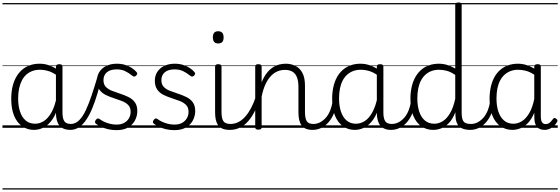

<svg xmlns="http://www.w3.org/2000/svg" viewBox="-20 -1035 4537 1555"><path d="M255 17Q202 17 160 -12Q118 -41 94.5 -97Q71 -153 71 -234Q71 -285 80.5 -328.5Q90 -372 109 -407Q128 -442 155.5 -467Q183 -492 219.5 -505.5Q256 -519 301 -519Q340 -519 376 -506.5Q412 -494 448 -470V-419Q408 -449 372.5 -459.5Q337 -470 303 -470Q270 -470 242.5 -460Q215 -450 193.5 -431Q172 -412 157.5 -384Q143 -356 135 -319.5Q127 -283 127 -237Q127 -178 142 -132Q157 -86 187.5 -59.5Q218 -33 265 -33Q302 -33 336 -55Q370 -77 397.5 -126Q425 -175 440 -255L459 -206Q440 -120 406.5 -71Q373 -22 334 -2.5Q295 17 255 17ZM550 17Q520 17 497.5 8Q475 -1 461 -18.5Q447 -36 440 -62Q433 -88 433 -123V-496Q433 -506 440 -510.5Q447 -515 460 -515Q473 -515 479.5 -510.5Q486 -506 486 -496V-124Q486 -77 500.5 -54Q515 -31 556 -31Q564 -31 568 -23.5Q572 -16 571.5 -7Q571 2 566 9.5Q561 17 550 17ZM0 490H622V500H0ZM0 -20H622V0H0ZM0 -505H622V-500H0ZM0 -1010H622V-1000H0Z M548 17Q537 17 532.5 9.5Q528 2 529 -7Q530 -16 536 -23.5Q542 -31 553 -31Q591 -31 621 -61Q651 -91 675.5 -143.5Q700 -196 723 -265Q746 -334 769 -412Q772 -423 782 -424.5Q792 -426 800 -420Q808 -414 805 -403Q787 -337 768.5 -275.5Q750 -214 728.5 -161Q707 -108 680.5 -68Q654 -28 621.5 -5.5Q589 17 548 17ZM622 490H672V500H622ZM622 -20H672V0H622ZM622 -505H672V-500H622ZM622 -1010H672V-1000H622Z M923 19Q886 19 853.5 11Q821 3 796.5 -9Q772 -21 757 -33Q749 -39 749.5 -47.5Q750 -56 757 -65Q764 -74 771.5 -75.5Q779 -77 788 -70Q815 -50 851.5 -38Q888 -26 925 -26Q960 -26 985 -39.5Q1010 -53 1024 -76.5Q1038 -100 1038 -130Q1038 -165 1018 -185Q998 -205 967 -217Q936 -229 901.5 -240Q867 -251 835.5 -266.5Q804 -282 784.5 -309.5Q765 -337 765 -382Q765 -421 784.5 -452Q804 -483 840.5 -501Q877 -519 927 -519Q964 -519 995 -509Q1026 -499 1049 -483.5Q1072 -468 1086 -451Q1093 -444 1091 -436.5Q1089 -429 1082 -422Q1075 -415 1067 -415Q1059 -415 1051 -422Q1020 -447 991.5 -460Q963 -473 925 -473Q873 -473 845.5 -449.5Q818 -426 818 -386Q818 -351 837.5 -331Q857 -311 888.5 -299Q920 -287 955 -275.5Q990 -264 1021.5 -248.5Q1053 -233 1072.5 -206.5Q1092 -180 1092 -135Q1092 -97 1074 -61.5Q1056 -26 1019 -3.5Q982 19 923 19ZM672 490H1151V500H672ZM672 -20H1151V0H672ZM672 -505H1151V-500H672ZM672 -1010H1151V-1000H672Z M1392 19Q1355 19 1322.5 11Q1290 3 1265.5 -9Q1241 -21 1226 -33Q1218 -39 1218.5 -47.5Q1219 -56 1226 -65Q1233 -74 1240.5 -75.5Q1248 -77 1257 -70Q1284 -50 1320.5 -38Q1357 -26 1394 -26Q1429 -26 1454 -39.5Q1479 -53 1493 -76.5Q1507 -100 1507 -130Q1507 -165 1487 -185Q1467 -205 1436 -217Q1405 -229 1370.5 -240Q1336 -251 1304.5 -266.5Q1273 -282 1253.5 -309.5Q1234 -337 1234 -382Q1234 -421 1253.5 -452Q1273 -483 1309.5 -501Q1346 -519 1396 -519Q1433 -519 1464 -509Q1495 -499 1518 -483.5Q1541 -468 1555 -451Q1562 -444 1560 -436.5Q1558 -429 1551 -422Q1544 -415 1536 -415Q1528 -415 1520 -422Q1489 -447 1460.5 -460Q1432 -473 1394 -473Q1342 -473 1314.5 -449.5Q1287 -426 1287 -386Q1287 -351 1306.5 -331Q1326 -311 1357.5 -299Q1389 -287 1424 -275.5Q1459 -264 1490.5 -248.5Q1522 -233 1541.5 -206.5Q1561 -180 1561 -135Q1561 -97 1543 -61.5Q1525 -26 1488 -3.5Q1451 19 1392 19ZM1141 490H1620V500H1141ZM1141 -20H1620V0H1141ZM1141 -505H1620V-500H1141ZM1141 -1010H1620V-1000H1141Z M1841 17Q1808 17 1784.5 8Q1761 -1 1747.5 -19.5Q1734 -38 1728 -64.5Q1722 -91 1722 -126V-496Q1722 -506 1728.5 -510.5Q1735 -515 1747 -515Q1761 -515 1767.5 -510.5Q1774 -506 1774 -496V-128Q1774 -77 1789 -54Q1804 -31 1848 -31Q1857 -31 1861.5 -23.5Q1866 -16 1865.5 -7Q1865 2 1859 9.5Q1853 17 1841 17ZM1747 -683Q1725 -683 1714.5 -695.5Q1704 -708 1704 -732Q1704 -757 1714.5 -769.5Q1725 -782 1747 -782Q1769 -782 1780 -769.5Q1791 -757 1791 -732Q1791 -707 1780 -695Q1769 -683 1747 -683ZM1590 490H1915V500H1590ZM1590 -20H1915V0H1590ZM1590 -505H1915V-500H1590ZM1590 -1010H1915V-1000H1590Z M1840 17Q1829 17 1823.5 9.5Q1818 2 1818.5 -7Q1819 -16 1826 -23.5Q1833 -31 1846 -31Q1880 -31 1910 -46Q1940 -61 1965.5 -89.5Q1991 -118 2012.5 -158Q2034 -198 2051 -249Q2054 -259 2063 -259Q2072 -259 2078.5 -252Q2085 -245 2082 -235Q2066 -180 2043 -134Q2020 -88 1990.5 -54Q1961 -20 1923.5 -1.5Q1886 17 1840 17ZM1915 490V500ZM1915 -20V0ZM1915 -505V-500ZM1915 -1010V-1000Z M2513 17Q2481 17 2458.5 8Q2436 -1 2422.5 -19.5Q2409 -38 2403 -64.5Q2397 -91 2397 -126V-332Q2397 -376 2386 -406.5Q2375 -437 2351 -453Q2327 -469 2287 -469Q2258 -469 2229.5 -458Q2201 -447 2176 -421.5Q2151 -396 2131 -354.5Q2111 -313 2099 -252V-4Q2099 6 2092.5 10.5Q2086 15 2072 15Q2059 15 2053 10.5Q2047 6 2047 -4V-496Q2047 -506 2053 -510.5Q2059 -515 2072 -515Q2086 -515 2092.5 -510.5Q2099 -506 2099 -496V-368Q2116 -411 2138.5 -440.5Q2161 -470 2187 -487.5Q2213 -505 2240 -512Q2267 -519 2293 -519Q2338 -519 2373.5 -501Q2409 -483 2429.5 -444Q2450 -405 2450 -341V-128Q2450 -77 2464 -54Q2478 -31 2519 -31Q2529 -31 2533.5 -23.5Q2538 -16 2537.5 -7Q2537 2 2531 9.5Q2525 17 2513 17ZM1915 490H2586V500H1915ZM1915 -20H2586V0H1915ZM1915 -505H2586V-500H1915ZM1915 -1010H2586V-1000H1915Z M2511 17Q2500 17 2494.5 9.5Q2489 2 2489.5 -7Q2490 -16 2497 -23.5Q2504 -31 2517 -31Q2548 -31 2574.5 -45.5Q2601 -60 2621.5 -84.5Q2642 -109 2655 -142.5Q2668 -176 2674 -215Q2675 -226 2684 -229Q2693 -232 2701 -228Q2709 -224 2708 -213Q2703 -165 2687 -123.5Q2671 -82 2645.5 -50.5Q2620 -19 2586 -1Q2552 17 2511 17ZM2586 490V500ZM2586 -20V0ZM2586 -505V-500ZM2586 -1010V-1000Z M2854 17Q2800 17 2758.5 -12Q2717 -41 2693.5 -97Q2670 -153 2670 -234Q2670 -285 2679.5 -328.5Q2689 -372 2707.5 -407Q2726 -442 2754 -467Q2782 -492 2818.5 -505.5Q2855 -519 2900 -519Q2938 -519 2974.5 -506.5Q3011 -494 3047 -470V-419Q3007 -449 2971.5 -459.5Q2936 -470 2901 -470Q2869 -470 2841.5 -460Q2814 -450 2792.5 -431Q2771 -412 2756 -384Q2741 -356 2733.5 -319.5Q2726 -283 2726 -237Q2726 -178 2741 -132Q2756 -86 2786.5 -59.5Q2817 -33 2863 -33Q2900 -33 2934.5 -55Q2969 -77 2996 -126Q3023 -175 3039 -255L3058 -206Q3039 -120 3005.5 -71Q2972 -22 2932.5 -2.5Q2893 17 2854 17ZM3148 17Q3118 17 3096 8Q3074 -1 3060 -18.5Q3046 -36 3039 -62Q3032 -88 3032 -123V-496Q3032 -506 3038.5 -510.5Q3045 -515 3059 -515Q3072 -515 3078.5 -510.5Q3085 -506 3085 -496V-124Q3085 -77 3099.5 -54Q3114 -31 3154 -31Q3162 -31 3166.5 -23.5Q3171 -16 3170.5 -7Q3170 2 3165 9.5Q3160 17 3148 17ZM2586 490H3221V500H2586ZM2586 -20H3221V0H2586ZM2586 -505H3221V-500H2586ZM2586 -1010H3221V-1000H2586Z M3146 17Q3135 17 3129.5 9.5Q3124 2 3124.5 -7Q3125 -16 3132 -23.5Q3139 -31 3152 -31Q3183 -31 3209.5 -45.5Q3236 -60 3256.5 -84.5Q3277 -109 3290 -142.5Q3303 -176 3309 -215Q3310 -226 3319 -229Q3328 -232 3336 -228Q3344 -224 3343 -213Q3338 -165 3322 -123.5Q3306 -82 3280.5 -50.5Q3255 -19 3221 -1Q3187 17 3146 17ZM3221 490V500ZM3221 -20V0ZM3221 -505V-500ZM3221 -1010V-1000Z M3488 17Q3434 17 3392.5 -12Q3351 -41 3327.5 -97Q3304 -153 3304 -234Q3304 -285 3313.5 -328.5Q3323 -372 3342 -407Q3361 -442 3388.5 -467Q3416 -492 3453 -505.5Q3490 -519 3535 -519Q3569 -519 3601.5 -509Q3634 -499 3667 -480V-996Q3667 -1006 3673.5 -1010.5Q3680 -1015 3694 -1015Q3707 -1015 3713 -1010.5Q3719 -1006 3719 -996V-122Q3719 -72 3734 -51.5Q3749 -31 3794 -31Q3803 -31 3807 -23.5Q3811 -16 3810.5 -7Q3810 2 3804.5 9.5Q3799 17 3788 17Q3759 17 3737 10.5Q3715 4 3700.5 -9.5Q3686 -23 3678 -44Q3670 -65 3669 -93L3668 -126Q3646 -70 3616 -39Q3586 -8 3553.5 4.5Q3521 17 3488 17ZM3498 -33Q3532 -33 3564.5 -52.5Q3597 -72 3624 -116.5Q3651 -161 3667 -235V-428Q3631 -453 3598.5 -461.5Q3566 -470 3535 -470Q3503 -470 3475.5 -460Q3448 -450 3426.5 -431Q3405 -412 3390 -384Q3375 -356 3367.5 -319.5Q3360 -283 3360 -237Q3360 -178 3375 -132Q3390 -86 3420.5 -59.5Q3451 -33 3498 -33ZM3221 490H3862V500H3221ZM3221 -20H3862V0H3221ZM3221 -505H3862V-500H3221ZM3221 -1010H3862V-1000H3221Z M3787 17Q3776 17 3770.5 9.5Q3765 2 3765.5 -7Q3766 -16 3773 -23.5Q3780 -31 3793 -31Q3824 -31 3850.5 -45.5Q3877 -60 3897.5 -84.5Q3918 -109 3931 -142.5Q3944 -176 3950 -215Q3951 -226 3960 -229Q3969 -232 3977 -228Q3985 -224 3984 -213Q3979 -165 3963 -123.5Q3947 -82 3921.5 -50.5Q3896 -19 3862 -1Q3828 17 3787 17ZM3862 490V500ZM3862 -20V0ZM3862 -505V-500ZM3862 -1010V-1000Z M4130 17Q4076 17 4034 -12Q3992 -41 3968.5 -97Q3945 -153 3945 -234Q3945 -285 3954.5 -328.5Q3964 -372 3982.5 -407Q4001 -442 4029 -467Q4057 -492 4093.5 -505.5Q4130 -519 4175 -519Q4209 -519 4241.5 -509Q4274 -499 4307 -480V-496Q4307 -506 4314 -510.5Q4321 -515 4334 -515Q4348 -515 4354 -510.5Q4360 -506 4360 -496V-92Q4360 -71 4364 -57.5Q4368 -44 4377 -37Q4386 -30 4400 -30Q4411 -30 4421 -34.5Q4431 -39 4440.5 -49Q4450 -59 4460 -73Q4465 -80 4471.5 -79.5Q4478 -79 4485 -73Q4493 -68 4494.5 -61Q4496 -54 4492 -48Q4481 -28 4465 -13.5Q4449 1 4430 9Q4411 17 4392 17Q4372 17 4356.5 11.5Q4341 6 4330.5 -5.5Q4320 -17 4314.5 -34Q4309 -51 4308 -72Q4308 -84 4307.5 -97Q4307 -110 4307 -122Q4285 -69 4255.5 -38.5Q4226 -8 4193.5 4.5Q4161 17 4130 17ZM4001 -237Q4001 -178 4016 -132Q4031 -86 4061.5 -59.5Q4092 -33 4138 -33Q4173 -33 4205.5 -52.5Q4238 -72 4265 -116.5Q4292 -161 4307 -234V-430Q4272 -453 4240 -461.5Q4208 -470 4176 -470Q4144 -470 4116.5 -460Q4089 -450 4067.5 -431Q4046 -412 4031 -384Q4016 -356 4008.5 -319.5Q4001 -283 4001 -237ZM3862 490H4497V500H3862ZM3862 -20H4497V0H3862ZM3862 -505H4497V-500H3862ZM3862 -1010H4497V-1000H3862Z"/></svg>

Font: Playwrite NG Modern Guides
Style: Regular
Weight: 400
Designer: Veronika Burian, José Scaglione
Foundry: TypeTogether
Version: Version 1.003